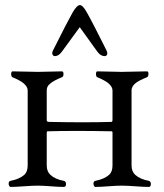

<svg xmlns="http://www.w3.org/2000/svg" viewBox="-20 -733 645 756"><path d="M224 -530Q211 -512 196 -512Q190 -512 187 -518Q184 -524 188 -533Q245 -647 266 -684Q283 -713 294.5 -713Q306 -713 322 -684Q333 -665 352.5 -627Q372 -589 386 -561L400 -533Q404 -524 401.5 -518Q399 -512 392 -512Q376 -512 363 -530L294 -626ZM164 -259Q164 -253 174 -253Q315 -250 418 -253Q423 -253 423 -261V-377Q423 -391 407 -405Q394 -416 363 -429Q358 -431 358 -441.5Q358 -452 363 -452Q385 -452 413 -451Q441 -450 459 -450Q478 -450 508 -451Q538 -452 559 -452Q565 -452 564.5 -441.5Q564 -431 559 -429Q524 -415 512 -404Q498 -392 498 -377V-82Q498 -58 512 -45Q532 -27 566 -21Q574 -19 574 -8Q574 3 566 3Q546 3 513 0.5Q480 -2 459 -2Q439 -2 407 0.5Q375 3 356 3Q352 3 349.5 -2.5Q347 -8 348.5 -14Q350 -20 356 -21Q391 -28 410 -45Q423 -57 423 -82V-211Q423 -216 419 -216Q272 -219 167 -216Q164 -216 164 -209V-82Q164 -58 178 -45Q197 -27 231 -21Q240 -19 240 -8Q240 3 231 3Q211 3 180 0.5Q149 -2 129 -2Q108 -2 74.5 0.5Q41 3 22 3Q18 3 15.5 -2.5Q13 -8 14.5 -14Q16 -20 22 -21Q57 -28 76 -45Q89 -57 89 -82V-377Q89 -391 73 -405Q60 -416 29 -429Q26 -430 24.5 -436Q23 -442 24.5 -447Q26 -452 29 -452Q51 -452 80.5 -451Q110 -450 129 -450Q147 -450 175 -451Q203 -452 224 -452Q230 -452 230 -441.5Q230 -431 224 -429Q190 -415 178 -404Q164 -394 164 -377Z"/></svg>

Font: EB Garamond
Style: SC
Weight: 400
Version: Version 000.010